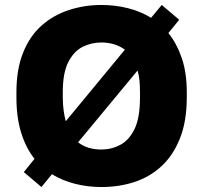

<svg xmlns="http://www.w3.org/2000/svg" viewBox="-20 -733 810 766"><path d="M384.5 13.2Q330 13.2 279.6 0.4Q229.2 -12.3 187.2 -38L145.3 13.2L75 -46.5L117.7 -99.3Q83.5 -142.3 64.5 -203.2Q45.5 -264 45.5 -345V-365Q45.5 -456.7 72.2 -522.9Q98.8 -589.2 145.8 -630.9Q192.8 -672.7 254.7 -692.9Q316.5 -713.2 384.5 -713.2Q439.7 -713.2 490.3 -700.4Q540.8 -687.7 582.8 -662L625.3 -713.2L695 -654.2L651.8 -601.2Q685.5 -559.2 705.3 -500.9Q725.2 -442.7 725.2 -365V-345Q725.2 -249.3 698 -181.1Q670.8 -112.8 624 -69.7Q577.2 -26.7 515.8 -6.7Q454.5 13.2 384.5 13.2ZM384.5 -136.5Q424.7 -136.5 459.7 -155Q494.8 -173.5 516.7 -218.1Q538.5 -262.7 538.5 -345V-365Q538.5 -391.3 536.4 -412.7Q534.3 -434.2 528.7 -451.5L291.5 -165.2Q312.3 -149.3 335.6 -142.9Q358.8 -136.5 384.5 -136.5ZM384.5 -563.5Q344.5 -563.5 309.9 -546.2Q275.3 -529 252.9 -486.2Q230.5 -443.3 230.5 -365V-345Q230.5 -317.2 233.8 -293Q237 -268.8 242.3 -249.2L478.2 -534.8Q457.7 -549.7 434.2 -556.6Q410.7 -563.5 384.5 -563.5Z"/></svg>

Font: Golos Text
Style: Regular
Weight: 400
Designer: A.Korolkova, Vitaly Kuzmin
Foundry: ParaType Ltd
Version: Version 2.004